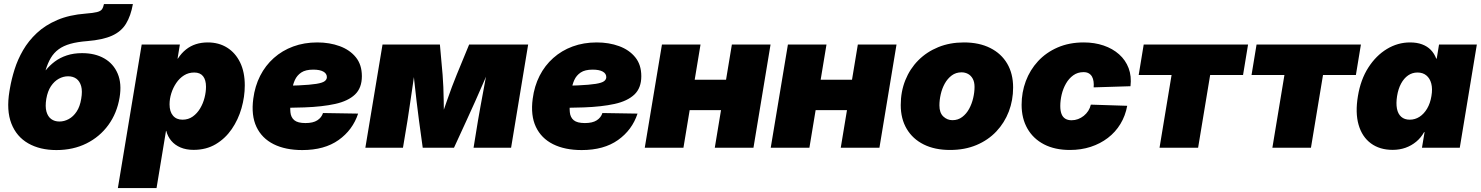

<svg xmlns="http://www.w3.org/2000/svg" viewBox="-20 -748 7498 972"><path d="M265.6 11.7Q182.6 11.7 123 -22.2Q63.5 -56.2 37.6 -122.6Q11.7 -189 27.8 -286.1L30.3 -300.8Q38.1 -346.7 53.7 -396.5Q69.3 -446.3 96.7 -493.7Q124 -541 166.5 -580.8Q209 -620.6 270 -646.7Q331.1 -672.9 414.1 -679.2Q452.1 -682.1 470.7 -686.8Q489.3 -691.4 496.1 -700.9Q502.9 -710.4 506.3 -727.5H652.8Q642.1 -667.5 617.9 -627.9Q593.8 -588.4 547.1 -567.4Q500.5 -546.4 422.4 -540Q371.6 -536.1 336.2 -526.1Q300.8 -516.1 276.9 -498.5Q252.9 -481 237.3 -454.8Q221.7 -428.7 210.9 -392.6H211.9Q231 -416.5 257.3 -436.3Q283.7 -456.1 318.1 -467.5Q352.5 -479 395.5 -479Q461.4 -479 508.1 -452.1Q554.7 -425.3 575.9 -375Q597.2 -324.7 585.4 -254.4Q572.3 -175.3 528.6 -115.2Q484.9 -55.2 417.5 -21.7Q350.1 11.7 265.6 11.7ZM280.8 -132.8Q305.2 -132.8 328.1 -145.3Q351.1 -157.7 367.9 -183.1Q384.8 -208.5 391.1 -247.6Q397.9 -286.6 390.9 -311.8Q383.8 -336.9 366.7 -349.4Q349.6 -361.8 324.7 -361.8Q300.8 -361.8 277.8 -349.4Q254.9 -336.9 238 -311.8Q221.2 -286.6 214.4 -247.6Q208 -208.5 215.1 -183.1Q222.2 -157.7 239.3 -145.3Q256.3 -132.8 280.8 -132.8Z M576.7 204.1 697.3 -522.5H890.6L878.9 -451.2H880.4Q898.4 -479 921.4 -497.3Q944.3 -515.6 971.9 -524.4Q999.5 -533.2 1031.7 -533.2Q1087.9 -533.2 1129.9 -506.8Q1171.9 -480.5 1195.6 -431.9Q1219.2 -383.3 1219.2 -315.9Q1219.2 -258.3 1202.6 -200.2Q1186 -142.1 1153.3 -94.5Q1120.6 -46.9 1072.3 -18.1Q1023.9 10.7 960 10.7Q922.4 10.7 893.8 -1.5Q865.2 -13.7 847.2 -35.2Q829.1 -56.6 821.8 -85H820.3L772.5 204.1ZM903.8 -142.1Q933.6 -142.1 956.1 -158.2Q978.5 -174.3 993.4 -199.5Q1008.3 -224.6 1015.6 -253.7Q1022.9 -282.7 1022.9 -308.6Q1022.9 -343.3 1008.1 -362.1Q993.2 -380.9 963.4 -380.9Q934.6 -380.9 911.6 -366.5Q888.7 -352.1 872.3 -327.9Q856 -303.7 847.2 -275.6Q838.4 -247.6 838.4 -219.7Q838.4 -183.1 855.7 -162.6Q873 -142.1 903.8 -142.1Z M1510.3 11.7Q1424.8 11.7 1365.2 -18.1Q1305.7 -47.9 1278.3 -105.7Q1251 -163.6 1262.2 -248Q1270.5 -312 1297.1 -364.3Q1323.7 -416.5 1366.2 -454.3Q1408.7 -492.2 1464.4 -512.7Q1520 -533.2 1586.4 -533.2Q1648.4 -533.2 1699.7 -514.4Q1751 -495.6 1781.5 -458Q1812 -420.4 1812 -362.3Q1812 -302.7 1777.1 -269.5Q1742.2 -236.3 1677 -221.9Q1611.8 -207.5 1520.8 -204.3Q1429.7 -201.2 1316.9 -201.2L1335 -313Q1431.6 -313 1491 -315.7Q1550.3 -318.4 1581.5 -323.5Q1612.8 -328.6 1623.8 -337.2Q1634.8 -345.7 1634.8 -357.4Q1634.8 -375.5 1616.9 -385.5Q1599.1 -395.5 1565.9 -395.5Q1526.9 -395.5 1505.1 -380.9Q1483.4 -366.2 1472.9 -343Q1462.4 -319.8 1458.7 -293Q1455.1 -266.1 1451.7 -241.7Q1447.8 -206.5 1450.2 -180.2Q1452.6 -153.8 1470 -139.4Q1487.3 -125 1526.4 -125Q1564.9 -125 1586.4 -138.9Q1607.9 -152.8 1615.2 -175.8L1793 -172.9Q1765.6 -89.8 1694.1 -39.1Q1622.6 11.7 1510.3 11.7Z M1829.6 0 1916.5 -522.5H2207L2220.7 -369.6Q2223.1 -341.8 2224.4 -307.6Q2225.6 -273.4 2226.3 -237.5Q2227.1 -201.7 2227.3 -168.5Q2227.5 -135.3 2228.5 -109.9H2197.3Q2207 -135.3 2218.5 -168.5Q2230 -201.7 2242.4 -237.3Q2254.9 -272.9 2267.6 -307.4Q2280.3 -341.8 2292 -369.6L2355 -522.5H2653.8L2567.4 0H2377.4L2399.9 -138.2Q2405.3 -170.9 2412.4 -209.2Q2419.4 -247.6 2427 -288.3Q2434.6 -329.1 2441.9 -369.1Q2449.2 -409.2 2455.6 -445.8H2476.1Q2456.1 -396 2432.6 -341.6Q2409.2 -287.1 2385.7 -234.9Q2362.3 -182.6 2341.8 -138.2L2278.3 0H2120.1L2101.1 -138.2Q2095.2 -183.1 2088.9 -235.6Q2082.5 -288.1 2076.9 -342.3Q2071.3 -396.5 2067.4 -445.8H2088.9Q2083 -409.2 2077.1 -369.1Q2071.3 -329.1 2065.4 -288.3Q2059.6 -247.6 2053.7 -209.2Q2047.9 -170.9 2043 -138.2L2020 0Z M2924.8 11.7Q2839.4 11.7 2779.8 -18.1Q2720.2 -47.9 2692.9 -105.7Q2665.5 -163.6 2676.8 -248Q2685.1 -312 2711.7 -364.3Q2738.3 -416.5 2780.8 -454.3Q2823.2 -492.2 2878.9 -512.7Q2934.6 -533.2 3001 -533.2Q3063 -533.2 3114.3 -514.4Q3165.5 -495.6 3196 -458Q3226.6 -420.4 3226.6 -362.3Q3226.6 -302.7 3191.7 -269.5Q3156.7 -236.3 3091.6 -221.9Q3026.4 -207.5 2935.3 -204.3Q2844.2 -201.2 2731.4 -201.2L2749.5 -313Q2846.2 -313 2905.5 -315.7Q2964.8 -318.4 2996.1 -323.5Q3027.3 -328.6 3038.3 -337.2Q3049.3 -345.7 3049.3 -357.4Q3049.3 -375.5 3031.5 -385.5Q3013.7 -395.5 2980.5 -395.5Q2941.4 -395.5 2919.7 -380.9Q2897.9 -366.2 2887.5 -343Q2877 -319.8 2873.3 -293Q2869.6 -266.1 2866.2 -241.7Q2862.3 -206.5 2864.7 -180.2Q2867.2 -153.8 2884.5 -139.4Q2901.9 -125 2940.9 -125Q2979.5 -125 3001 -138.9Q3022.5 -152.8 3029.8 -175.8L3207.5 -172.9Q3180.2 -89.8 3108.6 -39.1Q3037.1 11.7 2924.8 11.7Z M3712.9 -344.2 3687.5 -190.4H3414.1L3439.5 -344.2ZM3526.4 -522.5 3439.9 0H3244.1L3331.1 -522.5ZM3880.9 -522.5 3794.4 0H3598.6L3685.1 -522.5Z M4350.6 -344.2 4325.2 -190.4H4051.8L4077.1 -344.2ZM4164.1 -522.5 4077.6 0H3881.8L3968.8 -522.5ZM4518.6 -522.5 4432.1 0H4236.3L4322.8 -522.5Z M4789.6 11.2Q4712.4 11.2 4656.5 -16.6Q4600.6 -44.4 4570.3 -95.5Q4540 -146.5 4540 -216.3Q4540 -284.2 4563.2 -342Q4586.4 -399.9 4628.9 -442.6Q4671.4 -485.4 4730 -509.3Q4788.6 -533.2 4859.9 -533.2Q4937 -533.2 4992.9 -505.1Q5048.8 -477.1 5078.9 -426Q5108.9 -375 5108.9 -305.2Q5108.9 -240.7 5087.2 -183.6Q5065.4 -126.5 5023.9 -82.5Q4982.4 -38.6 4923.3 -13.7Q4864.3 11.2 4789.6 11.2ZM4801.8 -139.6Q4830.1 -139.6 4851.3 -155.8Q4872.6 -171.9 4886.2 -197Q4899.9 -222.2 4906.7 -251.5Q4913.6 -280.8 4913.6 -308.1Q4913.6 -333 4904.5 -349.4Q4895.5 -365.7 4880.6 -373.8Q4865.7 -381.8 4847.7 -381.8Q4819.3 -381.8 4798.1 -366Q4776.9 -350.1 4762.9 -325Q4749 -299.8 4742.4 -270.5Q4735.8 -241.2 4735.8 -214.4Q4735.8 -176.8 4755.6 -158.2Q4775.4 -139.6 4801.8 -139.6Z M5396.5 11.2Q5320.3 11.2 5265.6 -17.1Q5210.9 -45.4 5181.4 -96.9Q5151.9 -148.4 5151.9 -217.3Q5151.9 -280.3 5173.1 -337.2Q5194.3 -394 5235.1 -438.2Q5275.9 -482.4 5334.5 -507.8Q5393.1 -533.2 5466.3 -533.2Q5521 -533.2 5566.9 -517.6Q5612.8 -502 5645.5 -472.9Q5678.2 -443.8 5693.6 -403.1Q5709 -362.3 5703.1 -311.5L5516.6 -305.7Q5518.1 -321.3 5516.1 -335.4Q5514.2 -349.6 5508.3 -360.1Q5502.4 -370.6 5491.9 -376.7Q5481.4 -382.8 5465.3 -382.8Q5435.5 -382.8 5413.3 -366.7Q5391.1 -350.6 5376.5 -325Q5361.8 -299.3 5354.7 -269.3Q5347.7 -239.3 5347.7 -211.4Q5347.7 -187.5 5353.8 -171.4Q5359.9 -155.3 5372.8 -147.2Q5385.7 -139.2 5404.8 -139.2Q5421.9 -139.2 5437.5 -145Q5453.1 -150.9 5466.6 -161.6Q5480 -172.4 5489.3 -186.8Q5498.5 -201.2 5502.4 -218.3L5686.5 -212.4Q5677.2 -161.6 5652.1 -120.4Q5627 -79.1 5588.6 -49.8Q5550.3 -20.5 5501.7 -4.6Q5453.1 11.2 5396.5 11.2Z M5850.1 0 5911.1 -368.2H5744.6L5770 -522.5H6298.3L6272.9 -368.2H6106.4L6045.4 0Z M6421.4 0 6482.4 -368.2H6315.9L6341.3 -522.5H6869.6L6844.2 -368.2H6677.7L6616.7 0Z M7030.3 10.7Q6964.8 10.7 6920.2 -22.2Q6875.5 -55.2 6857.9 -116.2Q6840.3 -177.2 6854.5 -261.7Q6868.2 -345.2 6907.2 -406Q6946.3 -466.8 7001.2 -500Q7056.2 -533.2 7118.2 -533.2Q7153.3 -533.2 7179.4 -523.4Q7205.6 -513.7 7223.4 -495.4Q7241.2 -477.1 7251 -451.2H7253.4L7265.1 -522.5H7456.5L7370.1 0H7178.7L7191.9 -79.1H7189.5Q7173.8 -50.8 7149.7 -30.8Q7125.5 -10.7 7095.5 0Q7065.4 10.7 7030.3 10.7ZM7116.7 -142.1Q7143.6 -142.1 7166.3 -156.7Q7189 -171.4 7204.8 -198.2Q7220.7 -225.1 7226.6 -261.7Q7232.9 -298.3 7225.8 -325Q7218.8 -351.6 7200.9 -366.2Q7183.1 -380.9 7156.2 -380.9Q7129.4 -380.9 7108.4 -366.2Q7087.4 -351.6 7073 -325Q7058.6 -298.3 7052.7 -261.7Q7046.9 -225.1 7052 -198.2Q7057.1 -171.4 7073.7 -156.7Q7090.3 -142.1 7116.7 -142.1Z"/></svg>

Font: Inter 28pt Black
Style: Italic
Weight: 900
Italic angle: -9.3988°
Designer: Rasmus Andersson
Foundry: rsms
Version: Version 4.001;git-66647c0bb